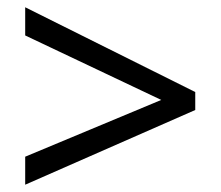

<svg xmlns="http://www.w3.org/2000/svg" viewBox="-20 -628 612 532"><path d="M49.8 -193.8 426.8 -351.1 49.8 -529.8V-607.9L521 -373V-323.2L49.8 -116.2Z"/></svg>

Font: Defago Noto Sans
Style: Regular
Weight: 400
Designer: John M. Durdin
Foundry: Lao IT Dev Co., Ltd.
Version: Version 1.000 2007 initial release